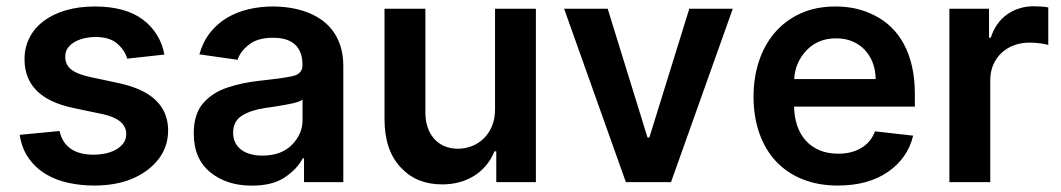

<svg xmlns="http://www.w3.org/2000/svg" viewBox="-20 -573 3337 604"><path d="M41.9 -148.8 167.3 -160.9Q183.9 -86.3 275.6 -86.3Q290.5 -86.3 308.1 -89.5Q325.6 -92.7 341.1 -100.3Q356.5 -108 366.8 -120.6Q377.1 -133.2 377.1 -151.6Q377.1 -197.4 303.6 -213.8L210.6 -233.3Q132.1 -250 94.5 -288.7Q56.8 -327.4 57.2 -387.1Q57.2 -424.7 73.2 -455.3Q89.1 -485.8 118.3 -507.5Q147.4 -529.1 187.9 -540.8Q228.3 -552.6 277.7 -552.6Q374.3 -552.6 429 -511.7Q484 -470.5 497.2 -401.3L380 -388.5Q372.9 -415.1 348.4 -436.1Q324.6 -456.7 279.5 -456.7Q265.6 -456.7 249.1 -453.5Q232.6 -450.3 218.2 -442.8Q203.8 -435.4 194.4 -423.5Q185 -411.6 185.4 -394.2Q185 -370.4 202.9 -355.3Q220.9 -340.2 262.4 -331L355.5 -311.1Q508.2 -277.7 508.9 -163.4Q508.9 -111.9 479 -72.8Q448.2 -33 396.8 -11.2Q345.5 10.7 275.9 10.7Q235.4 10.7 196.4 2.5Q157.3 -5.7 125.4 -24.5Q93.4 -43.3 71.2 -73.9Q49 -104.4 41.9 -148.8Z M619.3 -248.6Q648.8 -282.3 696.4 -297.9Q720.2 -305.8 745 -310.9Q769.9 -316.1 796.5 -318.9Q833.1 -322.8 858.7 -326.3Q884.2 -329.9 900.2 -333.5Q931.5 -340.2 931.5 -367.9V-370Q931.5 -410.9 908.4 -432.5Q885.3 -454.2 839.1 -454.2Q791.5 -454.2 764.6 -433.6Q736.9 -413 727.3 -384.9L607.2 -402Q618.6 -442.1 641.3 -470.7Q664.1 -499.3 694.8 -517.4Q725.5 -535.5 762.3 -544Q799 -552.6 838.4 -552.6Q864.3 -552.6 890.8 -548.7Q917.3 -544.7 941.9 -536Q966.6 -527.3 988.1 -513Q1009.6 -498.6 1025.6 -477.8Q1041.5 -457 1050.8 -429Q1060 -400.9 1060 -365.1V0H936.4V-74.9H932.2Q923.3 -57.5 909.3 -42.8Q895.2 -28.1 875.7 -14.9Q837 11 772 11Q693.2 11 641.7 -30.9Q589.5 -73.2 589.5 -153.1Q589.5 -214.5 619.3 -248.6ZM713.4 -155.2Q713.4 -137.8 720.2 -124.3Q726.9 -110.8 739.2 -101.7Q751.4 -92.7 768.3 -88.1Q785.2 -83.5 805.4 -83.5Q864.3 -83.5 897.7 -116.8Q931.8 -150.9 931.8 -195.7V-259.9Q924 -253.2 902 -248.2Q891 -245.7 879.1 -243.6Q867.2 -241.5 855.5 -239.5Q843.8 -237.6 833.1 -236Q822.4 -234.4 813.9 -233.3Q792.3 -230.1 774.7 -224.4Q757.1 -218.8 742.2 -209.9Q713.4 -192.5 713.4 -155.2Z M1189.6 -198.2V-545.5H1318.2V-218Q1318.2 -194.2 1324.9 -173.7Q1331.7 -153.1 1344.6 -137.8Q1357.6 -122.5 1377 -113.8Q1396.3 -105.1 1421.2 -105.1Q1442.5 -105.1 1463.2 -112.9Q1484 -120.7 1500.5 -136.2Q1517 -151.6 1527.2 -175.1Q1537.3 -198.5 1537.3 -229.4V-545.5H1665.8V0H1541.2V-96.9H1535.5Q1524.9 -71 1508.2 -51.5Q1491.5 -32 1470.2 -19Q1448.9 -6 1423.8 0.5Q1398.8 7.1 1371.4 7.1Q1330.6 7.1 1298.5 -5.9Q1266.3 -18.8 1240.4 -46.5Q1189.6 -100.5 1189.6 -198.2Z M1754.6 -545.5H1891.7L2017 -140.3H2022.7L2148.4 -545.5H2285.2L2090.9 0H1948.9Z M2350.5 -269.5Q2350.5 -327.8 2367.2 -379.3Q2383.9 -430.8 2416.5 -469.3Q2449.2 -507.8 2497.3 -530.2Q2545.5 -552.6 2608.7 -552.6Q2643.1 -552.6 2673.5 -545.6Q2703.8 -538.7 2732.6 -523.8Q2761 -509.2 2784.1 -486.9Q2807.2 -464.5 2823.7 -433.8Q2840.2 -403.1 2849.1 -364Q2858 -324.9 2858 -277V-237.6H2478Q2478.7 -205.3 2487.7 -178.1Q2496.8 -150.9 2514.4 -131.2Q2532 -111.5 2557.7 -100.5Q2583.5 -89.5 2617.2 -89.5Q2659.1 -89.5 2689.3 -107.4Q2719.5 -125.4 2732.6 -159.8L2852.6 -146.3Q2835.6 -75.3 2773.4 -32.3Q2711.3 10.7 2615.4 10.7Q2554 10.7 2504.8 -9.1Q2455.6 -28.8 2421.3 -65.3Q2387.1 -101.9 2368.8 -153.8Q2350.5 -205.6 2350.5 -269.5ZM2478.3 -324.2H2734.7Q2734.4 -351.9 2725.5 -375.4Q2716.6 -398.8 2700.5 -416Q2684.3 -433.2 2661.6 -442.8Q2638.8 -452.4 2610.4 -452.4Q2552.9 -452.4 2517 -414.4Q2481.2 -376.4 2478.3 -324.2Z M2966.6 0V-545.5H3091.3V-454.5H3096.9Q3104.4 -478.3 3117.5 -496.8Q3130.7 -515.3 3148.3 -527.7Q3165.8 -540.1 3187 -546.7Q3208.1 -553.3 3231.5 -553.3Q3242.2 -553.3 3255.5 -552.4Q3268.8 -551.5 3277.7 -549.7V-431.5Q3273.4 -432.9 3266.7 -434.3Q3259.9 -435.7 3251.8 -436.8Q3243.6 -437.9 3234.9 -438.4Q3226.2 -438.9 3218 -438.9Q3192.1 -438.9 3169.6 -430.4Q3147 -421.9 3130.5 -406.4Q3114 -391 3104.6 -369.1Q3095.2 -347.3 3095.2 -320.7V0Z"/></svg>

Font: Inter P Semi Bold
Style: Regular
Weight: 600
Designer: Rasmus Andersson
Foundry: rsms
Version: Version 3.018;git-588b23468